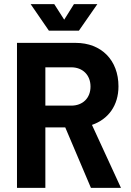

<svg xmlns="http://www.w3.org/2000/svg" viewBox="-20 -907 631 927"><path d="M62 0H199V-292H295L419 0H564L424 -304C503 -331 552 -398 552 -490C552 -616 470 -700 345 -700H62ZM128 -887 216 -759H361L450 -887H337L290 -812L242 -887ZM199 -397V-582H324C379 -582 417 -545 417 -489C417 -433 379 -397 324 -397Z"/></svg>

Font: Vanilla Cream ExtraBold
Style: Regular
Weight: 800
Designer: Jeremy Tribby, Jinavaṁso
Foundry: Tribby Type
Version: Version 1.422;Glyphs 3.1.2 (3151)